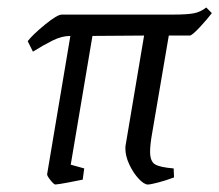

<svg xmlns="http://www.w3.org/2000/svg" viewBox="-20 -484 586 513"><path d="M546 -449Q535 -434 514 -411.5Q493 -389 487 -389H431L387 -131Q381 -98 381 -79Q381 -53 394 -45Q407 -37 444 -34L445 -10Q424 -2 403 3.5Q382 9 375 9Q365 9 350.5 -6.5Q336 -22 325.5 -44.5Q315 -67 315 -87Q315 -95 316 -98L365 -389L227 -388L169 -44L205 -34L201 -4Q181 0 160 4Q139 8 128 9Q124 9 114.5 -3Q105 -15 106 -19L168 -388Q145 -388 120 -375.5Q95 -363 68 -346L54 -374Q68 -392 100.5 -418.5Q133 -445 145 -445H440Q480 -445 498 -448.5Q516 -452 531 -464Z"/></svg>

Font: Grenze Light
Style: Italic
Weight: 300
Italic angle: -10°
Designer: Renata Polastri
Foundry: Omnibus-Type
Version: Version 1.002; ttfautohint (v1.8)